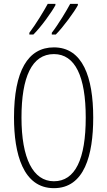

<svg xmlns="http://www.w3.org/2000/svg" viewBox="-20 -971 559 1001"><path d="M386 -944V-951H346C328 -917 283 -842 250 -800V-791H271C309 -829 369 -911 386 -944ZM269 -944V-951H229C210 -916 168 -846 133 -800V-791H154C194 -830 251 -910 269 -944ZM466 -358C466 -569 411 -724 261 -724C126 -724 53 -602 53 -358C53 -170 100 10 261 10C420 10 466 -162 466 -358ZM92 -358C92 -569 146 -689 261 -689C372 -689 427 -572 427 -358C427 -141 372 -26 261 -26C152 -26 92 -146 92 -358Z"/></svg>

Font: Noto Sans Sinhala UI ExtraCondensed ExtraLight
Style: Regular
Weight: 200
Width: 2
Designer: Jelle Bosma - Monotype Design Team
Foundry: Monotype Imaging Inc.
Version: Version 2.006